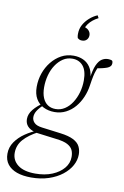

<svg xmlns="http://www.w3.org/2000/svg" viewBox="-137 -779 707 1093"><g transform="rotate(10 216.5 -232.5)"><path d="M244 -596Q244 -626 257 -649.5Q270 -673 291 -691.5Q312 -710 336 -720L344 -705Q326 -696 312 -684.5Q298 -673 288.5 -660Q279 -647 274 -632L272 -642Q291 -637 300.5 -625.5Q310 -614 310 -600Q310 -584 300 -573.5Q290 -563 273 -563Q264 -563 258.5 -565.5Q253 -568 247 -573Q245 -579 244.5 -584.5Q244 -590 244 -596ZM123 255Q74 255 39.5 242.5Q5 230 -14 205.5Q-33 181 -33 145Q-33 107 -11.5 76Q10 45 44.5 21.5Q79 -2 117 -16L121 -7Q67 21 37 54.5Q7 88 7 133Q7 176 41.5 202.5Q76 229 142 229Q198 229 240 211.5Q282 194 306 165Q330 136 330 100Q330 77 322 60Q314 43 292 31Q270 19 225 14L116 0Q112 0 108 -1Q104 -2 99 -2V-4Q72 -11 57 -27.5Q42 -44 42 -69Q42 -98 63.5 -124.5Q85 -151 120 -174V-179L126 -167Q100 -143 88 -124Q76 -105 76 -86Q76 -68 89.5 -54Q103 -40 135 -36L244 -22Q292 -16 319.5 -2Q347 12 357.5 33Q368 54 368 79Q368 112 351 143Q334 174 301.5 199.5Q269 225 223.5 240Q178 255 123 255ZM189 -135Q154 -135 125.5 -149Q97 -163 81 -190.5Q65 -218 65 -259Q65 -300 78 -337.5Q91 -375 115 -405Q139 -435 171 -452.5Q203 -470 242 -470Q273 -470 298 -458.5Q323 -447 338.5 -423.5Q354 -400 357 -365L354 -355Q361 -409 373.5 -436.5Q386 -464 402.5 -474.5Q419 -485 438 -485Q444 -485 450.5 -484Q457 -483 461 -481Q464 -478 465 -474Q466 -470 466 -466Q466 -445 441 -436Q416 -427 373 -420L391 -433Q387 -423 381.5 -409Q376 -395 371.5 -374Q367 -353 362 -319Q357 -284 343 -251Q329 -218 307 -192Q285 -166 255 -150.5Q225 -135 189 -135ZM192 -153Q221 -153 245 -168.5Q269 -184 286.5 -211Q304 -238 313.5 -271.5Q323 -305 323 -341Q323 -397 300 -424.5Q277 -452 238 -452Q208 -452 184 -436Q160 -420 142.5 -393.5Q125 -367 116 -333.5Q107 -300 107 -264Q107 -228 117.5 -203Q128 -178 147 -165.5Q166 -153 192 -153Z"/></g></svg>

Font: Source Serif 4 48pt Light
Style: Italic
Weight: 300
Italic angle: -12°
Designer: Frank Grießhammer
Foundry: Adobe Systems Incorporated
Version: Version 4.004;hotconv 1.0.116;makeotfexe 2.5.65601